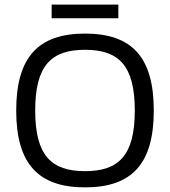

<svg xmlns="http://www.w3.org/2000/svg" viewBox="-20 -799 734 829"><path d="M491 -779H203V-720H491ZM644 -322C644 -553 549 -654 347 -654C146 -654 50 -553 50 -322C50 -91 146 10 347 10C549 10 644 -91 644 -322ZM562 -322C562 -128 493 -60 347 -60C201 -60 132 -128 132 -322C132 -516 201 -584 347 -584C493 -584 562 -516 562 -322Z"/></svg>

Font: Kanit Light
Style: Regular
Weight: 300
Designer: Katatrad Team
Foundry: CadsonDemak
Version: Version 1.000;PS 001.000;hotconv 1.0.88;makeotf.lib2.5.64775